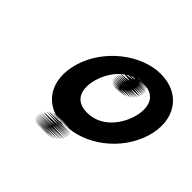

<svg xmlns="http://www.w3.org/2000/svg" viewBox="-173 -979 1176 1176"><g transform="rotate(45 414.5 -391.0)"><path d="M195.4 -446C140 -265 227.6 -123 410.6 -123C589.6 -123 229.7 -120 414.1 -118C592.5 -116 232.2 -115 415.9 -114C594.5 -113 233.9 -111 417.3 -109C595.7 -107 234.4 -106 417.8 -104C595.2 -102 233.9 -101 417.3 -99C594.7 -97 234.4 -96 417 -95C594.7 -94 232.8 -91 416.2 -89C593.6 -87 232 -85 414.1 -82C591.5 -80 229.5 -77 411 -72C586.5 -67 223.6 -64 405 -62C581.3 -60 218.7 -58 400.1 -56C576.5 -54 212.9 -52 394.3 -50C569.7 -48 205.8 -45 385.8 -42C560.9 -39 197 -36 374.8 -32C547.6 -28 181.9 -26 362.3 -24C536.7 -22 172.1 -20 352.8 -19C527.5 -18 164.2 -17 344.9 -16C520.6 -15 156.3 -14 337.3 -14C513.3 -14 150.3 -14 332.3 -14C508.3 -14 145.3 -14 327.3 -14C503.3 -14 141.6 -15 322.6 -15C498.9 -16 135.9 -16 318.2 -17C495.5 -18 131.8 -19 314.1 -20C490.4 -21 128.7 -22 310 -23C486.3 -24 124.3 -27 304.9 -29C480.5 -31 117.8 -32 301.1 -33C478.4 -34 117.7 -35 300.3 -37C477.9 -39 116.2 -40 298.8 -42C476.5 -44 115.1 -46 297.7 -48C475.3 -50 113.9 -52 297.5 -54C475.1 -56 115 -59 298.6 -61C477.3 -63 116.9 -65 300.8 -68C479.7 -71 119 -72 303.9 -75C482.8 -78 122.8 -81 307.7 -84C486.6 -87 129.4 -93 316.3 -99C498.1 -105 138.3 -109 324.2 -112C504.2 -115 147.4 -119 335.6 -123C519.1 -128 161.7 -130 347.1 -131C527.4 -132 171 -134 359.6 -136C543.2 -138 186.2 -138 371.2 -138C551.2 -138 192.5 -139 377.5 -139C557.5 -139 198.2 -138 384.2 -138C565.2 -138 205.9 -137 389.9 -137C568.9 -137 208.6 -136 392.6 -136C571.3 -135 211.3 -135 396.3 -135C574.3 -135 215.7 -133 398.7 -133C577.7 -133 216.4 -132 400.1 -131C578.4 -129 757.9 -268 813 -448C868.3 -629 772.8 -768 600.8 -768C431.8 -768 250.4 -626 195.4 -446ZM345.2 -462C373.7 -555 450.8 -647 559.8 -647C668.1 -648 449.1 -648 556.4 -649C664.7 -650 445.7 -650 553 -651C661 -651 442.3 -652 549.3 -652C657.3 -652 436.6 -653 542.6 -653C648.6 -653 427.9 -654 534.9 -654C642.9 -654 421.6 -653 527.6 -653C634.6 -653 411.3 -652 513.7 -650C616.1 -648 393.8 -647 499.2 -645C605.6 -643 382.7 -640 485.1 -635C588.6 -630 366.1 -625 472.2 -622C579.2 -619 357.7 -614 462.6 -607C568.4 -600 347.2 -596 454 -592C562.1 -589 343.2 -586 450.2 -583C558.3 -580 338.4 -577 446.5 -574C555.6 -571 336 -569 444 -566C553.1 -563 334.5 -561 443.6 -558C552.7 -555 334.4 -554 443.5 -551C553.8 -549 334.9 -546 444.3 -544C553.7 -542 336.4 -541 445.8 -539C556.2 -537 337.9 -536 447.3 -534C557.6 -532 341.3 -531 452.4 -528C564.8 -526 346.9 -523 457.6 -522C568.3 -521 350.7 -519 461.4 -518C571.8 -516 355.8 -516 466.5 -515C578.1 -514 361.8 -513 472.5 -512C584.2 -511 367.2 -511 478.2 -511C590.2 -511 373.2 -511 484.2 -511C596.2 -511 380.2 -511 491.5 -512C603.5 -512 387.8 -513 500.1 -514C612.5 -515 396.5 -515 509.1 -517C621.7 -519 407.3 -521 519.9 -523C633.5 -525 419.4 -528 533.6 -532C648.9 -536 435.1 -540 547 -543C659.9 -546 443.8 -549 554.5 -551C666.1 -553 449.7 -555 560.3 -557C671.9 -559 455.5 -561 566.4 -564C678.3 -567 461.3 -570 573.1 -576C684.6 -581 468.2 -586 578.1 -589C688 -592 470.6 -594 580.5 -597C690.4 -600 471.7 -601 581 -602C690.4 -603 472 -605 581.6 -607C691.2 -609 471.5 -610 581.1 -612C690.7 -614 472.3 -616 580.9 -618C690.9 -621 472.5 -623 580.1 -625C688.7 -627 469.9 -631 576.9 -631C686.9 -631 464.1 -635 573.1 -635C681.1 -635 463.4 -639 571.7 -640C681 -641 461.3 -642 570.6 -643C679.9 -644 461.5 -646 570.5 -646C680.5 -646 461.8 -647 570.8 -647C679.8 -647 461.4 -649 569.7 -650C679 -651 698.9 -559 669.5 -466C640 -373 563.9 -281 450.6 -280C334.3 -279 317.4 -371 345.2 -462Z"/></g></svg>

Font: Hussar Wojna
Style: 3Obl
Weight: 400
Designer: Robert Jablonski
Foundry: Cannot Into Space Fonts
Version: Version 1.01